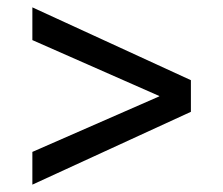

<svg xmlns="http://www.w3.org/2000/svg" viewBox="-20 -581 607 522"><path d="M68 -168 413 -319V-320L68 -472V-561L499 -363V-277L68 -79Z"/></svg>

Font: Murecho Medium
Style: Regular
Weight: 500
Designer: Neil Summerour
Foundry: Positype
Version: Version 1.010; ttfautohint (v1.8.3)